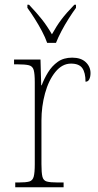

<svg xmlns="http://www.w3.org/2000/svg" viewBox="-20 -786 413 806"><path d="M44 0V-20H59Q89 -20 103 -24Q117 -28 121.5 -44.5Q126 -61 126 -97V-441Q126 -476 121.5 -492Q117 -508 101.5 -512Q86 -516 51 -516H39V-536H150L153 -428H155Q165 -455 181.5 -482Q198 -509 222.5 -526.5Q247 -544 283 -544Q320 -544 340 -525Q360 -506 360 -479Q360 -464 355 -453.5Q350 -443 339 -443Q339 -481 325.5 -500Q312 -519 278 -519Q241 -519 212.5 -484Q184 -449 169 -394Q154 -339 154 -280V-97Q154 -61 158 -44.5Q162 -28 176.5 -24Q191 -20 221 -20H247V0ZM178 -606Q170 -629 156 -655.5Q142 -682 125.5 -708Q109 -734 95 -753V-766H102Q135 -731 156 -704.5Q177 -678 198 -642Q218 -678 238 -704.5Q258 -731 292 -766H299V-753Q285 -734 268.5 -708Q252 -682 238 -655.5Q224 -629 215 -606Z"/></svg>

Font: Noto Serif Bengali SemiCondensed Thin
Style: Regular
Weight: 100
Width: 4
Designer: Juan Bruce, Universal Thirst, Indian Type Foundry and the Monotype Design Team.
Foundry: Monotype Imaging Inc.
Version: Version 2.003; ttfautohint (v1.8.4.7-5d5b)